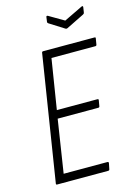

<svg xmlns="http://www.w3.org/2000/svg" viewBox="-123 -885 667 950"><g transform="rotate(-15 210.0 -410.0)"><path d="M48 0Q42 0 43 -6L145 -649Q146 -655 152 -655H414Q422 -655 420 -649L415 -619Q414 -612 408 -612H183L142 -356H349Q357 -356 355 -349L350 -320Q349 -314 343 -314H135L93 -43H317Q324 -43 323 -36L317 -6Q316 0 309 0ZM392 -819Q401 -823 400 -814L396 -788Q395 -784 394 -782.5Q393 -781 389 -779L298 -734Q293 -731 288 -734L212 -782Q210 -784 208.5 -786Q207 -788 208 -791L211 -813Q212 -822 220 -818L297 -773Z"/></g></svg>

Font: Sofia Sans Condensed Light
Style: Italic
Weight: 300
Italic angle: -9°
Version: Version 4.100